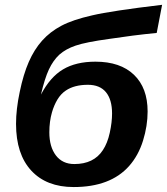

<svg xmlns="http://www.w3.org/2000/svg" viewBox="-20 -753 681 783"><path d="M369.1 -501.5Q470.7 -501.5 526.4 -448Q582 -394.5 582 -298.3Q582 -239.7 563.2 -179.2Q544.4 -118.7 506.3 -75.7Q430.2 9.8 280.3 9.8Q169.4 9.8 107.4 -57.4Q45.4 -124.5 45.4 -248Q45.4 -307.6 60.5 -378.4Q75.2 -449.7 97.4 -500.5Q119.6 -551.3 151.9 -587.4Q184.1 -623.5 230.2 -647.9Q276.4 -672.4 356 -690.4Q395.5 -699.7 466.8 -710.4Q538.1 -721.2 641.1 -733.4L619.1 -618.7Q568.8 -613.8 521 -607.7Q473.1 -601.6 428.2 -594.7Q328.6 -581.1 288.1 -566.9Q248 -553.2 222.2 -530.3Q196.8 -506.8 179.4 -469.7Q162.1 -432.6 147 -367.2Q184.6 -439 237.3 -470.2Q290 -501.5 369.1 -501.5ZM338.4 -407.2Q283.2 -407.2 248.5 -383.8Q228 -370.1 214.1 -346.9Q200.2 -323.7 191.9 -294.9Q181.2 -257.8 181.2 -213.4Q181.2 -154.3 208 -119.1Q234.9 -84 283.2 -84Q362.3 -84 399.4 -140.6Q418.5 -169.4 427.7 -211.9Q437 -254.4 437 -290Q437 -346.7 412.1 -377Q387.2 -407.2 338.4 -407.2Z"/></svg>

Font: Arimo
Style: Bold Italic
Weight: 700
Italic angle: -12°
Designer: Steve Matteson
Foundry: Monotype Imaging Inc.
Version: Version 1.33